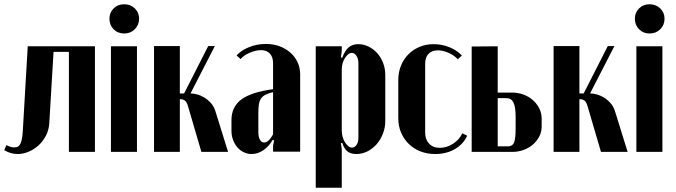

<svg xmlns="http://www.w3.org/2000/svg" viewBox="-20 -712 3170 900"><path d="M10 -32Q30 -21 47 -21Q69 -21 77 -41Q85 -61 87 -100L110 -495H425V0H303V-469H231L211 -134Q209 -102 195 -75.5Q181 -49 160 -30Q139 -11 113.5 -0.5Q88 10 63 10Q30 10 0 -8Z M493 -624Q493 -653 512.5 -672.5Q532 -692 562 -692Q592 -692 612 -672.5Q632 -653 632 -624Q632 -595 612 -575Q592 -555 562 -555Q532 -555 512.5 -575Q493 -595 493 -624ZM622 -495V0H500V-495Z M861 -215Q855 -235 846 -241Q837 -247 826 -247H823V0H702V-496H823V-274H843L956 -496H987L873 -274H874Q887 -274 904 -269.5Q921 -265 937.5 -255Q954 -245 968.5 -229Q983 -213 990 -190L1049 0H924Z M1065 -149Q1065 -211 1111 -245.5Q1157 -280 1260 -294V-415Q1260 -445 1245 -461Q1230 -477 1203 -477Q1191 -477 1177 -473.5Q1163 -470 1150 -464.5Q1137 -459 1126 -451.5Q1115 -444 1108 -435L1089 -452Q1109 -475 1146 -490.5Q1183 -506 1228 -506Q1262 -506 1291 -495Q1320 -484 1341.5 -465Q1363 -446 1375 -420Q1387 -394 1387 -364V-1H1260V-29L1265 -54L1258 -56Q1240 -25 1214 -7.5Q1188 10 1159 10Q1140 10 1122.5 1.5Q1105 -7 1092.5 -21.5Q1080 -36 1072.5 -56Q1065 -76 1065 -99ZM1218 -44Q1239 -44 1260 -82V-280Q1238 -275 1224.5 -268Q1211 -261 1203.5 -250Q1196 -239 1193.5 -222.5Q1191 -206 1191 -181V-92Q1191 -70 1198.5 -57Q1206 -44 1218 -44Z M1578 -443 1584 -441Q1597 -476 1615 -490.5Q1633 -505 1659 -505Q1685 -505 1708 -493.5Q1731 -482 1748.5 -462.5Q1766 -443 1776 -416.5Q1786 -390 1786 -361V-145Q1786 -114 1775 -85.5Q1764 -57 1745.5 -36Q1727 -15 1702.5 -2.5Q1678 10 1650 10Q1625 10 1609 -2Q1593 -14 1584 -43L1578 -41L1582 -12V168H1460V-495H1582V-472ZM1582 -100Q1582 -85 1586 -70.5Q1590 -56 1597 -45Q1604 -34 1612.5 -27Q1621 -20 1630 -20Q1643 -20 1651.5 -33Q1660 -46 1660 -66V-416Q1660 -436 1651 -450Q1642 -464 1629 -464Q1620 -464 1612 -457.5Q1604 -451 1597 -440Q1590 -429 1586 -415.5Q1582 -402 1582 -388Z M1847 -337Q1847 -373 1859.5 -404Q1872 -435 1894.5 -457.5Q1917 -480 1947 -492.5Q1977 -505 2013 -505Q2051 -505 2086 -491Q2121 -477 2145 -452L2126 -434Q2109 -453 2082.5 -464.5Q2056 -476 2033 -476Q2004 -476 1988.5 -459.5Q1973 -443 1973 -414V-90Q1973 -58 1991.5 -38.5Q2010 -19 2042 -19Q2074 -19 2104 -38.5Q2134 -58 2147 -87L2170 -76Q2152 -36 2112 -13Q2072 10 2020 10Q1982 10 1950.5 -2.5Q1919 -15 1896 -37.5Q1873 -60 1860 -90.5Q1847 -121 1847 -158Z M2381 -278Q2408 -278 2433 -269Q2458 -260 2477 -243.5Q2496 -227 2507.5 -204.5Q2519 -182 2519 -156V-118Q2519 -93 2507.5 -71.5Q2496 -50 2477.5 -34Q2459 -18 2434 -9Q2409 0 2382 0H2191V-494L2313 -495V-278ZM2397 -165Q2397 -210 2387 -231Q2377 -252 2354 -252H2313V-26H2361Q2382 -26 2389.5 -43.5Q2397 -61 2397 -110Z M2734 -215Q2728 -235 2719 -241Q2710 -247 2699 -247H2696V0H2575V-496H2696V-274H2716L2829 -496H2860L2746 -274H2747Q2760 -274 2777 -269.5Q2794 -265 2810.5 -255Q2827 -245 2841.5 -229Q2856 -213 2863 -190L2922 0H2797Z M2956 -624Q2956 -653 2975.5 -672.5Q2995 -692 3025 -692Q3055 -692 3075 -672.5Q3095 -653 3095 -624Q3095 -595 3075 -575Q3055 -555 3025 -555Q2995 -555 2975.5 -575Q2956 -595 2956 -624ZM3085 -495V0H2963V-495Z"/></svg>

Font: Moniqa Black Heading
Style: Regular
Weight: 900
Designer: Rajesh Rajput
Foundry: Rajesh Rajput
Version: Version 1.000